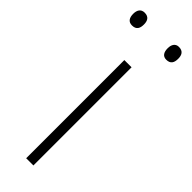

<svg xmlns="http://www.w3.org/2000/svg" viewBox="-257 -723 733 733"><g transform="rotate(45 109.5 -356.5)"><path d="M-12 -679C-12 -658 -4 -644 16 -644C39 -644 46 -658 46 -679C46 -698 39 -713 16 -713C-4 -713 -12 -698 -12 -679ZM174 -679C174 -658 182 -644 201 -644C224 -644 231 -658 231 -679C231 -698 224 -713 201 -713C182 -713 174 -698 174 -679ZM128 0V-530H89V0Z"/></g></svg>

Font: Noto Sans Sinhala ExtraLight
Style: Regular
Weight: 200
Designer: Jelle Bosma - Monotype Design Team
Foundry: Monotype Imaging Inc.
Version: Version 2.006